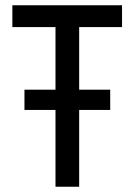

<svg xmlns="http://www.w3.org/2000/svg" viewBox="-20 -710 511 730"><path d="M27 -607V-690H444V-607H281V-369H399V-292H281V0H191V-292H73V-369H191V-607Z"/></svg>

Font: Radio Canada Condensed
Style: Regular
Weight: 400
Width: 3
Designer: Charles Daoud, Etienne Aubert Bonn, Alexandre Saumier Demers, Jacques Le Bailly
Foundry: Radio-Canada
Version: Version 2.104; ttfautohint (v1.8.4.7-5d5b);gftools[0.9.28.de